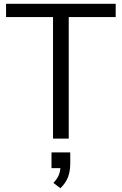

<svg xmlns="http://www.w3.org/2000/svg" viewBox="-20 -732 643 1014"><path d="M260 0V-642H12V-712H591V-642H343V0ZM351 73V131Q351 171 339.5 202.5Q328 234 299 262L262 234Q281 214 289 196Q297 178 299 156H252V73Z"/></svg>

Font: Muli
Style: Regular
Weight: 400
Designer: Vernon Adams
Foundry: Vernon Adams
Version: Version 2.000